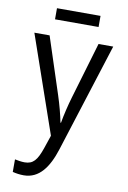

<svg xmlns="http://www.w3.org/2000/svg" viewBox="-101 -749 701 1055"><g transform="rotate(10 250.0 -222.0)"><path d="M129 -628H372V-690H129ZM108 246C194 246 244 175 277 71L470 -536H388L295 -222C282 -179 267 -116 260 -74H257C248 -119 235 -169 218 -221L115 -536H30L218 6L193 80C169 149 148 175 100 175C82 175 61 171 46 168V238C65 243 87 246 108 246Z"/></g></svg>

Font: Noto Sans Mono ExtraCondensed
Style: Regular
Weight: 400
Width: 2
Designer: Monotype Design Team
Foundry: Monotype Imaging Inc.
Version: Version 2.014